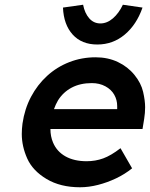

<svg xmlns="http://www.w3.org/2000/svg" viewBox="-20 -781 633 811"><path d="M318 10Q235 10 176.5 -25Q118 -60 95 -111.5Q72 -163 72 -215Q72 -236 75 -259Q84 -321 111 -372Q138 -423 179 -460.5Q220 -498 272.5 -518.5Q325 -539 384 -539Q436 -539 478 -519Q520 -499 548 -464.5Q576 -430 584.5 -393Q593 -356 593 -328Q593 -304 589 -279L582 -236H193Q193 -205 204 -179Q220 -141 256.5 -120.5Q293 -100 346 -100Q383 -100 416 -112Q449 -124 489 -155L538 -70Q507 -45 470 -27.5Q433 -10 394 0Q355 10 318 10ZM475 -320V-325Q475 -329 475 -333Q475 -359 462.5 -381Q450 -403 425 -416.5Q400 -430 368 -430Q319 -430 283 -411Q247 -392 225 -357Q215 -340 208 -320ZM391 -593Q325 -593 287 -635Q249 -677 246 -749L331 -761Q338 -725 357 -703.5Q376 -682 404 -682Q432 -682 457 -703.5Q482 -725 499 -761L582 -749Q557 -677 507 -635Q457 -593 391 -593Z"/></svg>

Font: Lexend Med
Style: Italic
Weight: 500
Italic angle: -8.13011°
Designer: Bonnie Shaver-Troup, Thomas Jockin
Foundry: Lexend
Version: Version 1.007